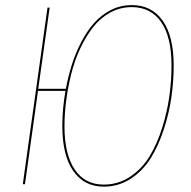

<svg xmlns="http://www.w3.org/2000/svg" viewBox="-20 -710 737 740"><path d="M487.8 -690.4Q564.5 -690.4 606.9 -630.4Q649.4 -570.3 649.4 -457Q649.4 -397 640.6 -335.4Q631.8 -273.9 611.3 -211.2Q590.8 -148.4 560.8 -100.1Q530.8 -51.8 483.9 -21.2Q437 9.3 379.9 9.3Q304.2 9.3 262.2 -51.3Q220.2 -111.8 220.2 -224.1Q220.2 -291 232.4 -359.9H126.5L76.2 0H67.9L163.1 -680.7H171.4L127.4 -367.7H233.9Q243.2 -418 257.8 -463.4Q272.5 -508.8 294.7 -550.8Q316.9 -592.8 344.5 -623.3Q372.1 -653.8 408.9 -672.1Q445.8 -690.4 487.8 -690.4ZM379.9 1.5Q436 1.5 481.7 -29.1Q527.3 -59.6 556.4 -107.4Q585.4 -155.3 605 -217.3Q624.5 -279.3 632.8 -339.4Q641.1 -399.4 641.1 -457.5Q641.1 -567.4 601.1 -625Q561 -682.6 487.8 -682.6Q443.4 -682.6 404.8 -661.6Q366.2 -640.6 338.4 -604.7Q310.5 -568.8 289.1 -522.9Q267.6 -477.1 254.6 -425Q241.7 -373 235.1 -322.3Q228.5 -271.5 228.5 -223.6Q228.5 -114.7 268.1 -56.6Q307.6 1.5 379.9 1.5Z"/></svg>

Font: Fira Sans Compressed Eight
Style: Italic
Weight: 100
Width: 3
Italic angle: -8°
Designer: Carrois Corporate & Edenspiekermann AG
Foundry: Carrois Corporate GbR & Edenspiekermann AG
Version: Version 4.203;PS 004.203;hotconv 1.0.88;makeotf.lib2.5.64775